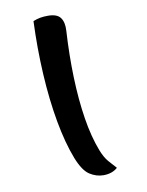

<svg xmlns="http://www.w3.org/2000/svg" viewBox="-97 -836 794 1040"><g transform="rotate(-10 300.0 -316.5)"><path d="M158 -753Q178 -761 196.5 -764.5Q215 -768 240 -768Q290 -768 308.5 -742.5Q327 -717 324 -671Q316 -537 320 -414Q324 -291 340.5 -186.5Q357 -82 388 -2Q404 39 425 63.5Q446 88 465 108Q435 135 387 135Q348 135 312 112Q276 89 247 16Q212 -74 190 -196.5Q168 -319 160 -461.5Q152 -604 158 -753Z"/></g></svg>

Font: Recursive Sn Csl St XBd
Style: Italic
Weight: 800
Italic angle: -15°
Version: Version 1.079;hotconv 1.0.112;makeotfexe 2.5.65598; ttfautoh